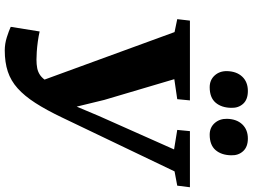

<svg xmlns="http://www.w3.org/2000/svg" viewBox="-144 -876 1036 787"><g transform="rotate(90 373.5 -482.0)"><path d="M186 16Q159 16 132.2 7.5Q105.5 -1 89.5 -8.5L108.5 -127Q128 -122.5 150 -119.5Q172 -116.5 191.8 -115.2Q211.5 -114 224 -114Q243 -114 258.8 -117Q274.5 -120 287.8 -129.2Q301 -138.5 312.5 -156.8Q324 -175 334.5 -205.5L318 -113.5L111 -680L58 -691L64 -743H391L386 -691L304 -679L389 -392L433.5 -209L387.5 -210L454.5 -369L592 -678L512 -691L517 -743H747L740.5 -691L682 -680L461.5 -219.5Q430.5 -154.5 401.5 -109.5Q372.5 -64.5 341.5 -36.8Q310.5 -9 272.8 3.5Q235 16 186 16ZM337 -824Q307.5 -824 289 -844.2Q270.5 -864.5 271 -895Q272 -934.5 293.8 -957.5Q315.5 -980.5 352.5 -980.5Q387.5 -980.5 405 -961Q422.5 -941.5 421.5 -912.5Q421 -872.5 400.2 -848.2Q379.5 -824 337 -824ZM531.5 -824Q502.5 -824 484.2 -844.2Q466 -864.5 466.5 -895Q467.5 -934.5 489.2 -957.5Q511 -980.5 547.5 -980.5Q581.5 -980.5 599.2 -961Q617 -941.5 616 -912.5Q615.5 -872.5 594.8 -848.2Q574 -824 531.5 -824Z"/></g></svg>

Font: Merriweather 24pt Black
Style: Italic
Weight: 900
Italic angle: -7.8°
Designer: Eben Sorkin
Foundry: Eben Sorkin
Version: Version 2.101